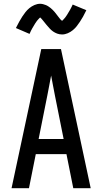

<svg xmlns="http://www.w3.org/2000/svg" viewBox="-20 -994 540 1014"><path d="M41 0 198 -735H302L459 0H367L331 -180H169L133 0ZM316 -260 270 -490Q265 -516 260 -542Q255 -568 250 -595Q245 -568 240 -542Q235 -516 230 -490L184 -260ZM308 -812Q294 -812 282 -816.5Q270 -821 260 -828Q250 -835 241 -845Q232 -855 224.5 -864Q217 -873 208 -884.5Q199 -896 192 -902Q190 -900 184.5 -894.5Q179 -889 176.5 -885.5Q174 -882 171 -878Q168 -874 165 -869Q162 -864 158.5 -858Q155 -852 151 -845.5Q147 -839 143.5 -831.5Q140 -824 136 -815L64 -846Q73 -864 81.5 -879.5Q90 -895 98 -907Q106 -919 114.5 -930Q123 -941 135 -951Q147 -961 162 -967.5Q177 -974 192 -974Q200 -974 207.5 -972Q215 -970 221.5 -967.5Q228 -965 235 -960.5Q242 -956 247.5 -951.5Q253 -947 259 -941Q265 -935 269.5 -929.5Q274 -924 278.5 -918Q283 -912 288.5 -905Q294 -898 298 -893Q302 -888 308 -884Q310 -886 315.5 -891.5Q321 -897 323.5 -900.5Q326 -904 329 -908Q332 -912 335 -917Q338 -922 341.5 -928Q345 -934 349 -940.5Q353 -947 356.5 -954.5Q360 -962 364 -970L436 -940Q427 -921 418.5 -906Q410 -891 402 -879Q394 -867 385.5 -856Q377 -845 365 -835Q353 -825 338 -818.5Q323 -812 308 -812Z"/></svg>

Font: Iosevka SS18 Medium
Style: Regular
Weight: 500
Monospace: yes
Designer: Belleve Invis
Foundry: Belleve Invis
Version: Version 25.1.1; ttfautohint (v1.8.4)